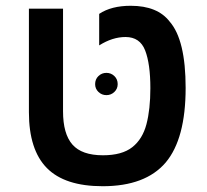

<svg xmlns="http://www.w3.org/2000/svg" viewBox="-20 -634 716 664"><path d="M335 10Q204 10 142 -53Q80 -116 80 -246V-604H198V-249Q198 -171 230.5 -134Q263 -97 336 -97Q402 -97 437.5 -125Q473 -153 486.5 -204.5Q500 -256 500 -329Q500 -413 482 -459.5Q464 -506 414 -506Q369 -506 323 -477V-586Q365 -614 432 -614Q525 -614 567 -559Q622 -496 622 -330Q622 -154 553 -72Q483 10 335 10ZM309 -343Q309 -360 320.5 -371Q332 -382 348 -382Q364 -382 375.5 -371Q387 -360 387 -343Q387 -327 375.5 -316Q364 -305 348 -305Q332 -305 320.5 -316Q309 -327 309 -343Z"/></svg>

Font: Noto Sans Hebrew Droid SemiBold
Style: Regular
Weight: 600
Designer: Monotype Design Team
Foundry: Monotype Imaging Inc.
Version: Version 1.100; ttfautohint (v1.8.4.7-5d5b)